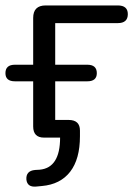

<svg xmlns="http://www.w3.org/2000/svg" viewBox="-22 -506 497 706"><path d="M132 178 111 180Q78 183 75 154Q73 122 107 119L124 118Q199 111 199 0H140Q100 0 100 -41V-207H33Q-2 -207 -2 -237Q-2 -268 33 -268H100V-440Q100 -486 146 -486H411Q448 -486 448 -454Q448 -421 411 -421H181V-268H299Q334 -268 334 -237Q334 -207 299 -207H181V-65H230Q272 -65 272 -26V-5Q272 79 236 125.5Q200 172 132 178Z"/></svg>

Font: Nunito
Style: Regular
Weight: 400
Designer: Vernon Adams
Foundry: Vernon Adams
Version: Version 3.602